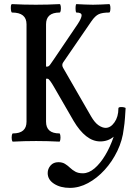

<svg xmlns="http://www.w3.org/2000/svg" viewBox="-20 -686 650 934"><path d="M320 228Q274 228 243 208Q212 188 212 156Q212 135 226 119Q240 103 264 103Q283 103 296 111Q309 119 320.5 130Q332 141 346.5 149Q361 157 383 157Q412 157 440 133Q468 109 492 69Q516 29 533 -21Q505 2 468 2Q432 2 399.5 -23.5Q367 -49 338 -98L245 -259Q220 -303 212 -303H204V-94Q204 -37 269 -37Q272 -37 273.5 -27Q275 -17 273.5 -7Q272 3 269 3Q212 0 156 0Q98 0 43 3Q39 3 37.5 -7Q36 -17 37.5 -27Q39 -37 43 -37Q109 -37 109 -94V-568Q109 -625 39 -625Q35 -625 33.5 -635.5Q32 -646 33 -656Q34 -666 39 -666Q96 -663 154 -663Q213 -663 270 -666Q274 -666 275.5 -656Q277 -646 275.5 -635.5Q274 -625 270 -625Q204 -625 204 -568V-362H210Q218 -362 226 -374.5Q234 -387 243 -399L358 -569Q377 -598 377 -611.5Q377 -625 352 -625Q349 -625 348 -635.5Q347 -646 348 -656Q349 -666 352 -666Q372 -665 393.5 -664Q415 -663 432 -663Q449 -663 470 -664Q491 -665 511 -666Q515 -666 516.5 -656Q518 -646 516.5 -635.5Q515 -625 511 -625Q478 -625 460.5 -617Q443 -609 425 -583L287 -382Q279 -370 287 -356L423 -120Q441 -89 459.5 -76.5Q478 -64 494 -64Q518 -64 537 -91Q556 -118 556 -159Q556 -164 565 -165Q574 -166 583 -164Q592 -162 591 -159Q590 -142 588 -113Q586 -84 582 -60Q576 -4 551 48Q526 100 489 140.5Q452 181 408.5 204.5Q365 228 320 228Z"/></svg>

Font: Junicode Two Beta Condensed Medium
Style: Regular
Weight: 500
Width: 3
Designer: Peter S. Baker
Foundry: Briery Creek Software
Version: Version 1.053; ttfautohint (v1.8.4)